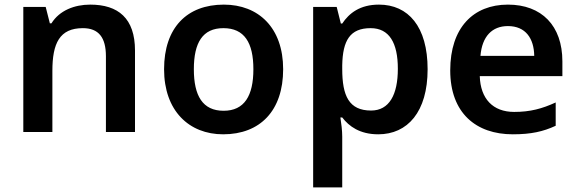

<svg xmlns="http://www.w3.org/2000/svg" viewBox="-20 -572 2503 832"><path d="M371 -552C303 -552 238 -527 203 -471H196L178 -542H81V0H207V-265C207 -384 238 -450 339 -450C408 -450 439 -409 439 -328V0H565V-353C565 -493 492 -552 371 -552Z M1207 -272C1207 -452 1100 -552 950 -552C790 -552 691 -452 691 -272C691 -92 799 10 947 10C1107 10 1207 -92 1207 -272ZM820 -272C820 -387 858 -450 948 -450C1039 -450 1078 -387 1078 -272C1078 -157 1039 -92 949 -92C858 -92 820 -157 820 -272Z M1622 -552C1540 -552 1493 -515 1463 -470H1457L1439 -542H1337V240H1463V20C1463 -6 1459 -38 1455 -63H1463C1492 -25 1539 10 1619 10C1746 10 1833 -87 1833 -272C1833 -457 1749 -552 1622 -552ZM1586 -450C1667 -450 1704 -386 1704 -274C1704 -162 1667 -93 1588 -93C1492 -93 1463 -157 1463 -273V-289C1465 -397 1497 -450 1586 -450Z M2181 -552C2031 -552 1931 -452 1931 -267C1931 -82 2043 10 2202 10C2282 10 2334 -2 2388 -27V-128C2329 -101 2278 -87 2208 -87C2116 -87 2062 -144 2059 -242H2417V-306C2417 -461 2327 -552 2181 -552ZM2181 -459C2258 -459 2294 -405 2295 -330H2062C2069 -415 2113 -459 2181 -459Z"/></svg>

Font: Noto Sans Gurmukhi SemiBold
Style: Regular
Weight: 600
Designer: Jelle Bosma - Monotype Design Team
Foundry: Monotype Imaging Inc.
Version: Version 2.004